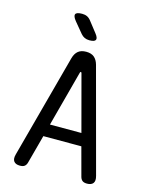

<svg xmlns="http://www.w3.org/2000/svg" viewBox="-139 -1036 877 1132"><g transform="rotate(15 300.0 -470.0)"><path d="M204 -270H396L305 -611Q303 -617 300 -617Q297 -617 295 -611ZM416 -194H184L137 -19Q133 -5 123.5 2.5Q114 10 95 10Q69 10 58 -4.5Q47 -19 55 -48L225 -681Q233 -710 251 -725Q269 -740 300 -740Q331 -740 349 -725Q367 -710 375 -681L545 -48Q553 -19 542 -4.5Q531 10 505 10Q486 10 476.5 2.5Q467 -5 463 -19ZM299 -810Q283 -810 270 -816Q257 -822 247 -834L194 -898Q173 -924 179 -937Q185 -950 219 -950Q236 -950 249 -944Q262 -938 273 -924L323 -860Q343 -835 337 -822.5Q331 -810 299 -810Z"/></g></svg>

Font: Maple Mono
Style: Regular
Weight: 400
Monospace: yes
Designer: subframe7536
Version: Version 7.300